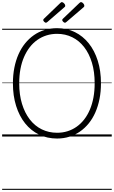

<svg xmlns="http://www.w3.org/2000/svg" viewBox="-20 -1279 1067 1799"><path d="M515 19Q422 19 346 -18Q270 -55 215.5 -123Q161 -191 131 -286.5Q101 -382 101 -498Q101 -576 114.5 -644.5Q128 -713 153.5 -770.5Q179 -828 215.5 -873Q252 -918 298 -950Q344 -982 398.5 -998.5Q453 -1015 515 -1015Q607 -1015 682 -978Q757 -941 811.5 -873Q866 -805 896 -710Q926 -615 926 -499Q926 -421 912.5 -352.5Q899 -284 873.5 -226Q848 -168 811.5 -123Q775 -78 729.5 -46.5Q684 -15 630 2Q576 19 515 19ZM515 -35Q567 -35 613 -49.5Q659 -64 698.5 -92Q738 -120 769 -160Q800 -200 822 -251.5Q844 -303 855.5 -365Q867 -427 867 -499Q867 -606 841.5 -691Q816 -776 769 -837Q722 -898 657 -930Q592 -962 515 -962Q463 -962 416.5 -947.5Q370 -933 330 -905Q290 -877 259 -837Q228 -797 205.5 -745.5Q183 -694 171.5 -632Q160 -570 160 -498Q160 -392 186 -306.5Q212 -221 259 -160Q306 -99 371.5 -67Q437 -35 515 -35ZM410 -1066Q403 -1066 394 -1075Q385 -1084 385 -1091Q385 -1093 386 -1096Q387 -1099 391 -1103L544 -1250Q548 -1253 551.5 -1256Q555 -1259 559 -1259Q566 -1259 573.5 -1253.5Q581 -1248 586 -1240.5Q591 -1233 591 -1226Q591 -1221 590 -1218Q589 -1215 583 -1211L424 -1073Q419 -1070 416.5 -1068Q414 -1066 410 -1066ZM589 -1066Q581 -1066 572 -1075Q563 -1084 563 -1091Q563 -1093 564 -1096.5Q565 -1100 569 -1103L723 -1250Q727 -1253 730.5 -1256Q734 -1259 739 -1259Q746 -1259 753 -1253.5Q760 -1248 765 -1240.5Q770 -1233 770 -1226Q770 -1221 769 -1218Q768 -1215 763 -1211L602 -1073Q598 -1070 595 -1068Q592 -1066 589 -1066ZM0 490H1027V500H0ZM0 -20H1027V0H0ZM0 -505H1027V-500H0ZM0 -1010H1027V-1000H0Z"/></svg>

Font: Playwrite ES Deco Guides
Style: Regular
Weight: 400
Designer: Veronika Burian, José Scaglione
Foundry: TypeTogether
Version: Version 1.003